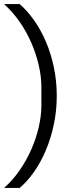

<svg xmlns="http://www.w3.org/2000/svg" viewBox="-25 -780 380 937"><path d="M252 -312Q252 -239 237.5 -171.5Q223 -104 198.5 -46Q174 12 141 59Q108 106 71 137H-5Q36 101 69.5 53Q103 5 127 -49Q151 -103 164 -159Q177 -215 177 -268V-354Q177 -406 164 -462Q151 -518 127.5 -572Q104 -626 70.5 -674Q37 -722 -5 -760H71Q109 -727 142 -680Q175 -633 199.5 -575.5Q224 -518 238 -451Q252 -384 252 -312Z"/></svg>

Font: IBM Plex Sans Thai
Style: Regular
Weight: 400
Designer: Mike Abbink, Paul van der Laan, Pieter van Rosmalen, Ben Mitchell, Mark Frömberg
Foundry: Bold Monday
Version: Version 1.2